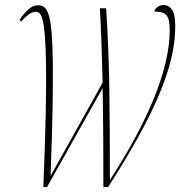

<svg xmlns="http://www.w3.org/2000/svg" viewBox="-20 -747 721 767"><path d="M153 0Q160 -167 162.5 -284.5Q165 -402 164 -479Q163 -556 159.5 -600.5Q156 -645 150.5 -666.5Q145 -688 138 -694Q131 -700 123 -700Q110 -700 95 -689.5Q80 -679 65 -661L58 -667Q71 -688 90.5 -707Q110 -726 133 -726Q146 -726 156.5 -718.5Q167 -711 174.5 -687.5Q182 -664 186 -618.5Q190 -573 191 -498Q192 -423 190 -311.5Q188 -200 182 -44L390 -417Q388 -494 385.5 -569.5Q383 -645 379 -714H404Q415 -546 417 -375Q419 -204 419 -28Q534 -204 596 -357Q658 -510 658 -628Q658 -671 645 -686Q632 -701 597 -701Q597 -709 608 -718Q619 -727 633 -727Q654 -727 667 -708.5Q680 -690 680 -641Q680 -552 646 -450Q612 -348 551.5 -235Q491 -122 412 0H393Q393 -84 392.5 -186.5Q392 -289 390 -395L168 0Z"/></svg>

Font: Noto Serif Display ExtraCondensed Thin
Style: Italic
Weight: 100
Width: 2
Italic angle: -12°
Designer: Monotype Design Team
Foundry: Monotype Imaging Inc.
Version: Version 2.009